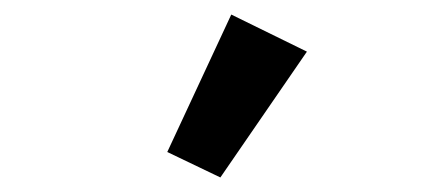

<svg xmlns="http://www.w3.org/2000/svg" viewBox="-20 -825 580 264"><path d="M283 -581 210 -616 298 -805 402 -754Z"/></svg>

Font: IBM Plex Sans Condensed SemiBold
Style: Regular
Weight: 600
Width: 3
Designer: Mike Abbink, Paul van der Laan, Pieter van Rosmalen
Foundry: Bold Monday
Version: Version 1.3